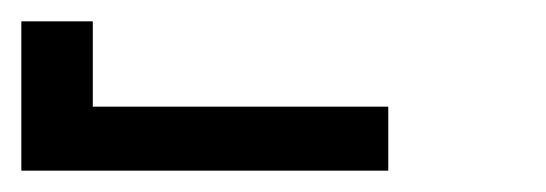

<svg xmlns="http://www.w3.org/2000/svg" viewBox="-492 -760 512 180"><path d="M-472 -600V-740H-405V-660H-128V-600Z"/></svg>

Font: Iosevka Etoile
Style: Regular
Weight: 400
Designer: Belleve Invis
Foundry: Belleve Invis
Version: Version 33.2.4